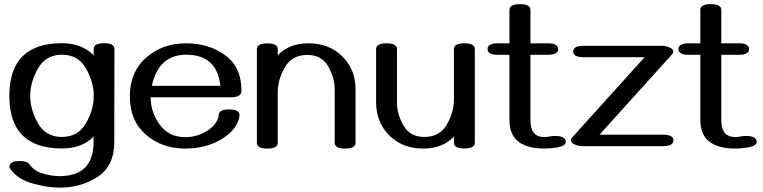

<svg xmlns="http://www.w3.org/2000/svg" viewBox="-20 -694 3626 912"><path d="M522.9 -19.5Q522.9 93.8 444.6 145.5Q366.2 197.3 264.2 197.3Q204.6 197.3 133.8 177.2Q63 157.2 28.3 107.4Q24.9 102.5 24.9 97.7Q24.9 70.8 74.7 70.8Q109.4 70.8 121.1 87.9Q142.1 118.2 184.3 130.4Q226.6 142.6 262.7 142.6Q424.3 142.6 424.3 -19.5V-44.9Q369.6 11.2 273.9 11.2Q24.4 11.2 24.4 -238.8Q24.4 -488.8 274.4 -488.8Q367.7 -488.8 425.3 -431.6V-461.4Q425.3 -488.8 474.6 -488.8Q523.4 -488.8 523.4 -461.4ZM273.9 -43.5Q351.1 -43.5 388.2 -108.4Q425.3 -173.3 425.3 -238.8Q425.3 -304.2 388.4 -369.1Q351.6 -434.1 274.4 -434.1Q197.8 -434.1 160.6 -369.1Q123.5 -304.2 123.5 -238.8Q123.5 -173.3 160.4 -108.4Q197.3 -43.5 273.9 -43.5Z M859.9 11.7Q749 11.7 672.9 -54.4Q596.7 -120.6 596.7 -235.4Q596.7 -352.1 674.1 -420.2Q751.5 -488.3 864.3 -488.3Q971.7 -488.3 1049.3 -431.9Q1127 -375.5 1127 -263.2Q1127 -231.9 1077.6 -231.9H695.3Q696.3 -159.7 739.3 -101.1Q782.2 -42.5 860.4 -42.5Q916.5 -42.5 964.4 -72.8Q1014.6 -105 1019 -148.9Q1021.5 -174.3 1067.4 -174.3Q1117.7 -174.3 1117.7 -147.5Q1117.7 -133.8 1109.4 -114.3Q1091.3 -71.3 1040.5 -38.1Q964.4 11.7 859.9 11.7ZM1026.9 -286.1Q1011.2 -434.1 864.3 -434.1Q733.4 -434.1 701.2 -286.1Z M1619.1 11.7Q1569.8 11.7 1569.8 -15.6V-268.6Q1569.8 -325.7 1538.6 -379.4Q1507.3 -433.1 1439.9 -433.1Q1367.7 -433.1 1333.5 -374.8Q1299.3 -316.4 1299.3 -255.4V-15.6Q1299.3 11.7 1250 11.7Q1200.2 11.7 1200.2 -15.6V-460.4Q1200.2 -487.8 1250 -487.8Q1299.3 -487.8 1299.3 -460.4V-431.2Q1353 -488.3 1445.8 -488.3Q1543.5 -488.3 1606.2 -426Q1668.9 -363.8 1668.9 -269V-15.6Q1668.9 11.7 1619.1 11.7Z M1816.4 -488.3Q1865.7 -488.3 1865.7 -460.9V-208Q1865.7 -150.9 1897 -97.2Q1928.2 -43.5 1995.6 -43.5Q2067.9 -43.5 2102.1 -101.8Q2136.2 -160.2 2136.2 -221.2V-460.9Q2136.2 -488.3 2185.5 -488.3Q2235.4 -488.3 2235.4 -460.9V-16.1Q2235.4 11.2 2185.5 11.2Q2136.2 11.2 2136.2 -16.1V-45.4Q2082.5 11.7 1989.7 11.7Q1892.1 11.7 1829.3 -50.5Q1766.6 -112.8 1766.6 -207.5V-460.9Q1766.6 -488.3 1816.4 -488.3Z M2564.5 11.7Q2399.9 10.7 2399.9 -123V-433.6H2345.2Q2295.9 -433.6 2295.9 -460.9Q2295.9 -488.3 2345.2 -488.3H2399.9V-647Q2399.9 -674.3 2449.7 -674.3Q2499.5 -674.3 2499.5 -647V-488.3H2581.5Q2631.3 -488.3 2631.3 -460.9Q2631.3 -433.6 2581.5 -433.6H2499.5V-123Q2499.5 -43 2564.9 -43Q2578.6 -43 2591.1 -45.7Q2603.5 -48.3 2616.2 -48.3Q2667.5 -48.3 2667.5 -20Q2667.5 -1 2626.5 6.3Q2594.2 11.7 2564.5 11.7Z M3129.4 0H2748.5Q2725.1 0 2707.5 -8.8Q2691.4 -17.1 2691.4 -28.3Q2691.4 -34.2 2695.8 -39.1L3042 -422.4H2752.4Q2702.6 -422.4 2702.6 -449.2Q2702.6 -476.6 2752.4 -476.6H3123.5Q3143.6 -476.6 3162.1 -467.8Q3178.2 -460 3178.2 -448.2Q3178.2 -442.4 3173.8 -437.5L2827.6 -54.2H3129.4Q3178.7 -54.2 3178.7 -27.3Q3178.7 0 3129.4 0Z M3471.2 11.7Q3306.6 10.7 3306.6 -123V-433.6H3252Q3202.6 -433.6 3202.6 -460.9Q3202.6 -488.3 3252 -488.3H3306.6V-647Q3306.6 -674.3 3356.4 -674.3Q3406.2 -674.3 3406.2 -647V-488.3H3488.3Q3538.1 -488.3 3538.1 -460.9Q3538.1 -433.6 3488.3 -433.6H3406.2V-123Q3406.2 -43 3471.7 -43Q3485.4 -43 3497.8 -45.7Q3510.3 -48.3 3522.9 -48.3Q3574.2 -48.3 3574.2 -20Q3574.2 -1 3533.2 6.3Q3501 11.7 3471.2 11.7Z"/></svg>

Font: Gayathri
Style: Bold
Weight: 700
Designer: Binoy Dominic <binoy.domenic@gmail.com>
Foundry: SMC
Version: Version 1.000